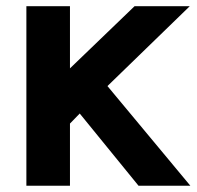

<svg xmlns="http://www.w3.org/2000/svg" viewBox="-20 -595 630 615"><path d="M64.5 0V-575.2H204.1V-376L411.1 -575.2H587.9L324.2 -319.3L589.8 0H423.8L235.4 -231.4L204.1 -199.2V0Z"/></svg>

Font: Gothic A1 ExtraBold
Style: Regular
Weight: 800
Designer: HanYang I&C Co.,Ltd.
Foundry: HanYang I&C Co.,Ltd.
Version: Version 2.50